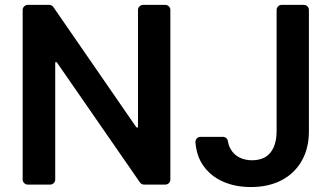

<svg xmlns="http://www.w3.org/2000/svg" viewBox="-20 -747 1342 777"><path d="M71.7 -20.6V-706.7Q71.7 -715.2 77.9 -721.2Q84.2 -727.3 92.7 -727.3H179Q183.9 -727.3 188.6 -725Q193.2 -722.7 196 -718.4L532 -231.5H538.4V-706.7Q538.4 -715.2 544.6 -721.2Q550.8 -727.3 559.3 -727.3H648.8Q657.3 -727.3 663.4 -721.2Q669.4 -715.2 669.4 -706.7V-20.6Q669.4 -12.1 663.4 -6Q657.3 0 648.8 0H563.2Q558.2 0 553.6 -2.3Q549 -4.6 546.2 -8.9L209.5 -495.4H203.5V-20.6Q203.5 -12.1 197.4 -6Q191.4 0 182.9 0H92.7Q84.2 0 77.9 -6Q71.7 -12.1 71.7 -20.6ZM880.7 -12.8Q829.5 -35.9 799.7 -81Q775.2 -118.3 771 -170.8Q770.2 -179.7 776.3 -186.4Q782.3 -193.2 791.5 -193.2H881.7Q889.6 -193.2 895.4 -188.2Q901.3 -183.2 902.3 -175.8Q905.5 -156.2 914.1 -142.4Q926.5 -121.1 948.9 -109.7Q971.6 -98.4 1000.4 -98.4Q1031.6 -98.4 1054 -111.5Q1075.6 -124.3 1087.7 -151.3Q1099.4 -178.6 1099.4 -215.9V-706.7Q1099.4 -715.2 1105.5 -721.2Q1111.5 -727.3 1120.4 -727.3H1209.5Q1218 -727.3 1224.1 -721.2Q1230.1 -715.2 1230.1 -706.7V-215.9Q1230.1 -145.6 1200.3 -94.8Q1171.2 -44.4 1118.3 -17Q1065.7 9.9 995.4 9.9Q930.8 9.9 880.7 -12.8Z"/></svg>

Font: DeltaSans SemiBold
Style: Regular
Weight: 600
Designer: Rasmus Andersson
Foundry: rsms
Version: Version 3.012